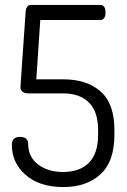

<svg xmlns="http://www.w3.org/2000/svg" viewBox="-20 -751 514 777"><path d="M28 -164C28 -116 46.7 -75.7 84 -43C121.3 -10.3 172 6 236 6C298.7 6 348.8 -11.2 386.5 -45.5C424.2 -79.8 443 -133.3 443 -206V-225C443 -296.3 424.3 -348.3 387 -381C349.7 -413.7 299.3 -430 236 -430H127L143 -670H385C399.7 -670 407 -680.3 407 -701C407 -721 399.7 -731 385 -731H105C93 -731 86 -722.7 84 -706L64 -418C64 -416.7 63.8 -413.3 63.5 -408C63.2 -402.7 63 -399.3 63 -398C63 -381.3 74.3 -373 97 -373H236C280.7 -373 315.3 -360.7 340 -336C364.7 -311.3 377 -274.3 377 -225V-206C377 -155.3 364.7 -117.5 340 -92.5C315.3 -67.5 280.3 -55 235 -55C194.3 -55 160.7 -65.2 134 -85.5C107.3 -105.8 94 -133.7 94 -169C94 -187.7 82.7 -197 60 -197C38.7 -197 28 -186 28 -164Z"/></svg>

Font: Terminal Dosis
Style: Book
Weight: 400
Designer: EdgarTolentino, PabloImpallari, IginoMarini
Foundry: EdgarTolentino, PabloImpallari, IginoMarini
Version: Version 1.006